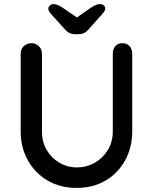

<svg xmlns="http://www.w3.org/2000/svg" viewBox="-20 -912 748 938"><path d="M578 -701Q600 -701 613 -686.5Q626 -672 626 -650V-271Q626 -191 591 -128Q556 -65 495 -29.5Q434 6 354 6Q275 6 213.5 -29.5Q152 -65 116.5 -128Q81 -191 81 -271V-650Q81 -672 96 -686.5Q111 -701 135 -701Q154 -701 169.5 -686.5Q185 -672 185 -650V-271Q185 -218 208.5 -178.5Q232 -139 271 -116.5Q310 -94 354 -94Q402 -94 442 -116.5Q482 -139 506.5 -178.5Q531 -218 531 -271V-650Q531 -672 543.5 -686.5Q556 -701 578 -701ZM339 -815 425 -875Q439 -884 449 -888Q459 -892 468 -892Q480 -892 487 -885.5Q494 -879 494 -871Q494 -865 491.5 -859.5Q489 -854 481 -845L414 -770Q403 -757 391 -751Q379 -745 362 -745H348Q331 -745 319 -751Q307 -757 296 -770L228 -845Q221 -854 218.5 -859Q216 -864 216 -870Q216 -878 223.5 -885Q231 -892 242 -892Q259 -892 285 -875L371 -816Z"/></svg>

Font: Quicksand SemiBold
Style: Regular
Weight: 600
Designer: Andrew Paglinawan
Foundry: Andrew Paglinawan
Version: Version 3.006